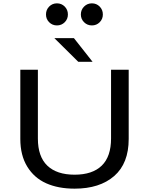

<svg xmlns="http://www.w3.org/2000/svg" viewBox="-20 -1117 890 1148"><path d="M255 -1030.5Q255 -1058.5 274 -1077.8Q293 -1097 320.5 -1097Q348 -1097 367 -1077.8Q386 -1058.5 386 -1030.5Q386 -1003 367 -984Q348 -965 320.5 -965Q293 -965 274 -984Q255 -1003 255 -1030.5ZM463.5 -1030.5Q463.5 -1058.5 482.8 -1077.8Q502 -1097 529.5 -1097Q557 -1097 576 -1077.8Q595 -1058.5 595 -1030.5Q595 -1003 576 -984Q557 -965 529.5 -965Q502 -965 482.8 -984Q463.5 -1003 463.5 -1030.5ZM533.5 -747.5H448L305 -889H422ZM426 11Q328 11 256 -21.2Q184 -53.5 142.8 -121Q101.5 -188.5 101.5 -286V-700H206.5V-288.5Q206.5 -180.5 263 -126.5Q319.5 -72.5 426 -72.5Q532.5 -72.5 588.2 -126.5Q644 -180.5 644 -289V-700H749.5V-286Q749.5 -140 662.8 -64.5Q576 11 426 11Z"/></svg>

Font: League Mono Wide
Style: Regular
Weight: 400
Width: 8
Designer: Tyler Finck
Foundry: The League of Moveable Type / Tyler Finck
Version: Version 2.210